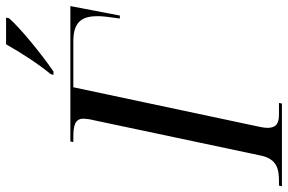

<svg xmlns="http://www.w3.org/2000/svg" viewBox="-204 -790 971 648"><g transform="rotate(-90 282.0 -465.5)"><path d="M356 -780 354 -771H365C424 -811 514 -885 545 -921L547 -931H457C430 -883 391 -822 356 -780ZM-22 0H257L259 -10H222C195 -10 175 -15 175 -49C175 -55 176 -63 178 -73L312 -704H468C540 -704 552 -667 552 -620C552 -605 548 -575 544 -547H554L586 -714H129L127 -704H144C181 -704 206 -699 206 -670C206 -663 204 -647 201 -636L81 -69C69 -17 36 -10 -4 -10H-20Z"/></g></svg>

Font: Noto Serif Display SemiCondensed
Style: Italic
Weight: 400
Width: 4
Italic angle: -12°
Designer: Monotype Design Team
Foundry: Monotype Imaging Inc.
Version: Version 2.009